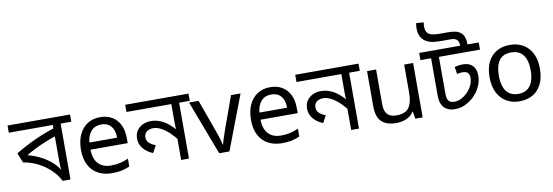

<svg xmlns="http://www.w3.org/2000/svg" viewBox="-73 -1383 5367 1864"><g transform="rotate(-10 2610.0 -451.0)"><path d="M606 -622V-551H501V0H424Q394 -60 341.5 -110.5Q289 -161 221 -196Q153 -231 76 -243L37 -339Q133 -397 235.5 -444Q338 -491 447 -524L424 -482V-551H-10V-622ZM424 -474 445 -446Q369 -421 285 -384.5Q201 -348 130 -304Q184 -292 245 -263Q306 -234 358 -190Q410 -146 438 -88H429Q427 -111 425.5 -134Q424 -157 424 -189Z M888 -546Q957 -546 1006.5 -516Q1056 -486 1082.5 -431.5Q1109 -377 1109 -304V-251H742Q744 -160 788.5 -112.5Q833 -65 913 -65Q964 -65 1003.5 -74.5Q1043 -84 1085 -102V-25Q1044 -7 1004 1.5Q964 10 909 10Q833 10 774.5 -21Q716 -52 683.5 -113.5Q651 -175 651 -264Q651 -352 680.5 -415Q710 -478 763.5 -512Q817 -546 888 -546ZM887 -474Q824 -474 787.5 -433.5Q751 -393 744 -321H1017Q1017 -367 1003 -401Q989 -435 960.5 -454.5Q932 -474 887 -474Z M1774 -622V-551H1669V0H1592V-243L1608 -187Q1575 -233 1536 -270Q1497 -307 1456 -329Q1415 -351 1376 -351Q1339 -351 1313.5 -331.5Q1288 -312 1288 -274Q1288 -244 1309 -222.5Q1330 -201 1374 -184L1336 -113Q1275 -138 1240.5 -180.5Q1206 -223 1206 -277Q1206 -326 1229.5 -358.5Q1253 -391 1289.5 -407Q1326 -423 1364 -423Q1416 -423 1459 -405Q1502 -387 1539.5 -356Q1577 -325 1611 -284L1597 -280Q1594 -303 1593 -325.5Q1592 -348 1592 -371V-551H1150V-622Z M1967 0 1764 -536H1858L1972 -220Q1980 -198 1989 -171Q1998 -144 2005 -119.5Q2012 -95 2015 -78H2019Q2023 -95 2030.5 -120Q2038 -145 2047.5 -172Q2057 -199 2064 -220L2178 -536H2272L2068 0Z M2564 -546Q2633 -546 2682.5 -516Q2732 -486 2758.5 -431.5Q2785 -377 2785 -304V-251H2418Q2420 -160 2464.5 -112.5Q2509 -65 2589 -65Q2640 -65 2679.5 -74.5Q2719 -84 2761 -102V-25Q2720 -7 2680 1.5Q2640 10 2585 10Q2509 10 2450.5 -21Q2392 -52 2359.5 -113.5Q2327 -175 2327 -264Q2327 -352 2356.5 -415Q2386 -478 2439.5 -512Q2493 -546 2564 -546ZM2563 -474Q2500 -474 2463.5 -433.5Q2427 -393 2420 -321H2693Q2693 -367 2679 -401Q2665 -435 2636.5 -454.5Q2608 -474 2563 -474Z M3450 -622V-551H3345V0H3268V-243L3284 -187Q3251 -233 3212 -270Q3173 -307 3132 -329Q3091 -351 3052 -351Q3015 -351 2989.5 -331.5Q2964 -312 2964 -274Q2964 -244 2985 -222.5Q3006 -201 3050 -184L3012 -113Q2951 -138 2916.5 -180.5Q2882 -223 2882 -277Q2882 -326 2905.5 -358.5Q2929 -391 2965.5 -407Q3002 -423 3040 -423Q3092 -423 3135 -405Q3178 -387 3215.5 -356Q3253 -325 3287 -284L3273 -280Q3270 -303 3269 -325.5Q3268 -348 3268 -371V-551H2826V-622Z M3973 -536V0H3901L3888 -71H3884Q3867 -43 3840 -25Q3813 -7 3781 1.5Q3749 10 3714 10Q3650 10 3606.5 -10.5Q3563 -31 3541 -74Q3519 -117 3519 -185V-536H3608V-191Q3608 -127 3637 -95Q3666 -63 3727 -63Q3816 -63 3850.5 -113Q3885 -163 3885 -257V-536Z M4635 -622V-551H4230V-205Q4230 -161 4235 -143Q4240 -125 4247 -117Q4265 -96 4302 -96Q4341 -96 4376 -115Q4411 -134 4437 -162Q4466 -193 4481.5 -228Q4497 -263 4497 -299Q4497 -331 4481 -347.5Q4465 -364 4428 -364Q4416 -364 4402 -362Q4388 -360 4375 -357L4364 -428Q4383 -433 4403.5 -436Q4424 -439 4447 -439Q4484 -439 4513 -425Q4542 -411 4558.5 -381Q4575 -351 4575 -303Q4575 -244 4546 -188.5Q4517 -133 4473 -95Q4436 -63 4392.5 -43.5Q4349 -24 4297 -24Q4260 -24 4233.5 -35Q4207 -46 4190 -63Q4174 -82 4163.5 -109Q4153 -136 4153 -191V-551H4048V-622ZM4453 -622Q4452 -663 4433.5 -681Q4415 -699 4373 -699H4279Q4214 -699 4178.5 -708Q4143 -717 4118 -736Q4091 -756 4077.5 -787.5Q4064 -819 4064 -859Q4064 -872 4065.5 -884.5Q4067 -897 4069 -912L4143 -907Q4141 -896 4140 -887.5Q4139 -879 4139 -869Q4139 -847 4143.5 -830Q4148 -813 4158 -802Q4172 -786 4198.5 -778.5Q4225 -771 4274 -771H4352Q4405 -771 4436 -763Q4467 -755 4489 -734Q4506 -718 4515 -690.5Q4524 -663 4525 -622Z M5176 -269Q5176 -180 5145.5 -117.5Q5115 -55 5059 -22.5Q5003 10 4926 10Q4855 10 4799.5 -22.5Q4744 -55 4712 -117.5Q4680 -180 4680 -269Q4680 -402 4747 -474Q4814 -546 4929 -546Q5002 -546 5057.5 -513.5Q5113 -481 5144.5 -419.5Q5176 -358 5176 -269ZM4771 -269Q4771 -206 4787.5 -159.5Q4804 -113 4839 -88Q4874 -63 4928 -63Q4982 -63 5017 -88Q5052 -113 5068.5 -159.5Q5085 -206 5085 -269Q5085 -333 5068 -378Q5051 -423 5016.5 -447.5Q4982 -472 4927 -472Q4845 -472 4808 -418Q4771 -364 4771 -269Z"/></g></svg>

Font: lbangla15
Style: Book
Weight: 400
Designer: Jelle Bosma - Monotype Design Team
Foundry: Monotype Imaging Inc.
Version: Version 2.003